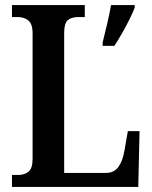

<svg xmlns="http://www.w3.org/2000/svg" viewBox="-20 -734 598 754"><path d="M27 0V-47H54Q75 -47 91.5 -59.5Q108 -72 108 -110V-602Q108 -641 91 -654Q74 -667 50 -667H27V-714H313V-667H288Q260 -667 246 -654.5Q232 -642 232 -605V-55H396Q428 -55 445 -78.5Q462 -102 469 -144L482 -219H528L523 0ZM383 -567Q391 -599 400.5 -639Q410 -679 416 -714H509V-704Q501 -683 487.5 -656Q474 -629 458.5 -602Q443 -575 429 -554H383Z"/></svg>

Font: Noto Serif Myanmar Cond SemBd
Style: Regular
Weight: 600
Width: 3
Designer: Ben Mitchell and the Monotype Design Team
Foundry: Monotype Imaging Inc.
Version: Version 2.106; ttfautohint (v1.8.4.7-5d5b)